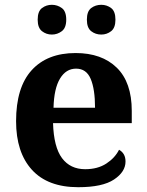

<svg xmlns="http://www.w3.org/2000/svg" viewBox="-20 -770 611 800"><path d="M306 10Q179 10 113 -62.5Q47 -135 47 -265Q47 -406 112 -477.5Q177 -549 295 -549Q404 -549 466.5 -488Q529 -427 529 -308V-257H201Q204 -157 238.5 -111Q273 -65 335 -65Q387 -65 423 -88.5Q459 -112 476 -146Q503 -131 503 -97Q503 -54 455 -22Q407 10 306 10ZM376 -321Q376 -398 358 -441Q340 -484 297 -484Q255 -484 230 -442.5Q205 -401 203 -321ZM402 -626Q378 -626 360 -640Q342 -654 342 -688Q342 -723 360 -736.5Q378 -750 402 -750Q425 -750 443 -736.5Q461 -723 461 -688Q461 -654 443 -640Q425 -626 402 -626ZM196 -626Q173 -626 155 -640Q137 -654 137 -688Q137 -723 155 -736.5Q173 -750 196 -750Q219 -750 237.5 -736.5Q256 -723 256 -688Q256 -654 237.5 -640Q219 -626 196 -626Z"/></svg>

Font: Noto Serif Tibetan
Style: Bold
Weight: 700
Designer: Monotype Design Team
Foundry: Monotype Imaging Inc.
Version: Version 2.103; ttfautohint (v1.8.4.7-5d5b)